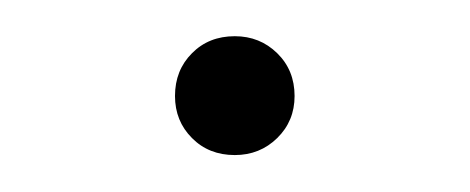

<svg xmlns="http://www.w3.org/2000/svg" viewBox="-20 -75 257 105"><path d="M108.4 9.8Q94.2 9.8 85 0.5Q75.7 -8.8 75.7 -22.5Q75.7 -36.6 85 -45.9Q94.2 -55.2 108.4 -55.2Q122.1 -55.2 131.6 -45.9Q141.1 -36.6 141.1 -22.5Q141.1 -8.8 131.6 0.5Q122.1 9.8 108.4 9.8Z"/></svg>

Font: Kumbh Sans ExtraLight
Style: Regular
Weight: 250
Version: Version 1.005